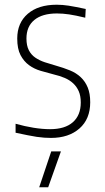

<svg xmlns="http://www.w3.org/2000/svg" viewBox="-20 -573 444 813"><path d="M197 68H238L184 220H146ZM196 11Q182 11 167.5 10Q153 9 135.5 6.5Q118 4 96.5 -0.5Q75 -5 46 -11V-49Q85 -38 122.5 -32Q160 -26 192 -26Q255 -26 288.5 -55.5Q322 -85 322 -139Q322 -167 313.5 -186.5Q305 -206 290 -220Q275 -234 254 -243Q233 -252 207 -258Q180 -265 152.5 -273Q125 -281 103 -297Q81 -313 67 -339.5Q53 -366 53 -410Q53 -476 97.5 -514.5Q142 -553 220 -553Q233 -553 245 -552Q257 -551 270.5 -549Q284 -547 301.5 -543.5Q319 -540 343 -535L341 -498Q300 -508 273 -512Q246 -516 221 -516Q159 -516 125.5 -488.5Q92 -461 92 -410Q92 -380 102 -360.5Q112 -341 129.5 -329Q147 -317 169.5 -309.5Q192 -302 217 -295Q249 -286 276 -275Q303 -264 322 -246Q341 -228 351.5 -202.5Q362 -177 362 -140Q362 -69 316.5 -29Q271 11 196 11Z"/></svg>

Font: Encode Sans Narrow
Style: Thin
Weight: 250
Designer: Pablo Impallari, Andres Torresi
Foundry: Pablo Impallari, Andres Torresi
Version: Version 1.000; ttfautohint (v1.00) -l 8 -r 50 -G 200 -x 14 -